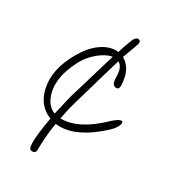

<svg xmlns="http://www.w3.org/2000/svg" viewBox="-166 -815 775 859"><g transform="rotate(30 221.5 -385.5)"><path d="M128 -50Q118 -52 116.5 -76Q115 -100 119.5 -137.5Q124 -175 132 -217Q64 -243 46 -321Q25 -411 86 -517Q117 -571 156 -599.5Q195 -628 235 -628Q241 -628 246 -627Q252 -646 257.5 -662.5Q263 -679 268 -691Q279 -724 295 -722Q311 -720 305 -700L295 -672Q287 -651 275 -618Q315 -596 327 -544Q332 -522 332 -499Q331 -483 319 -483Q300 -483 296 -504Q294 -513 294 -527.5Q294 -542 291 -556Q285 -582 267 -591Q254 -547 240 -500Q226 -453 215.5 -415Q205 -377 200 -361Q195 -346 191 -330Q187 -314 182 -298Q176 -269 170 -240H173Q265 -240 369 -341Q384 -355 395 -361.5Q406 -368 412 -368Q418 -368 419 -362Q421 -355 412.5 -339Q404 -323 383 -304Q277 -207 185 -207Q174 -207 164 -208Q157 -168 154.5 -130.5Q152 -93 152 -64V-62Q147 -46 128 -50ZM78 -323Q93 -262 137 -246Q144 -278 152 -311Q156 -329 160 -344.5Q164 -360 168 -372Q174 -391 185 -428Q196 -465 209 -509.5Q222 -554 235 -596Q215 -593 190.5 -578Q166 -563 144 -539Q122 -515 108 -486Q62 -395 78 -323Z"/></g></svg>

Font: Oooh Baby
Style: Normal
Weight: 400
Designer: Robert E. Leuschke
Foundry: Robert E. Leuschke
Version: Version 1.011; ttfautohint (v1.8.3)